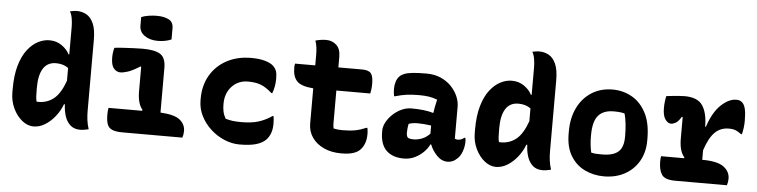

<svg xmlns="http://www.w3.org/2000/svg" viewBox="-47 -999 4893 1241"><g transform="rotate(5 2400.0 -379.0)"><path d="M250 -552Q296 -552 330.5 -527.5Q365 -503 380 -472H385V-651Q385 -676 380.5 -704Q376 -732 365 -750Q376 -752 387.5 -754Q399 -756 410 -756Q443 -756 471.5 -740.5Q500 -725 517.5 -686.5Q535 -648 535 -579V-120Q535 -90 538.5 -61Q542 -32 552 -1Q537 2 524.5 4.5Q512 7 497 7Q457 7 432.5 -15.5Q408 -38 397 -73.5Q386 -109 385 -148H379Q363 -105 334 -68.5Q305 -32 269 -10Q233 12 195 12Q156 12 120.5 -16.5Q85 -45 62.5 -92.5Q40 -140 40 -196V-218Q40 -307 58.5 -370.5Q77 -434 108 -474Q139 -514 176 -533Q213 -552 250 -552ZM201 -150Q205 -149 208 -149Q211 -149 214 -149Q270 -149 312.5 -183Q355 -217 385 -301V-384Q353 -408 305 -408Q250 -408 222.5 -365Q195 -322 195 -241V-230Q195 -201 196 -182.5Q197 -164 201 -150Z M668 -150H885L888 -156Q855 -193 855 -275V-432L851 -435Q802 -404 772 -394.5Q742 -385 724 -385Q699 -385 681 -406Q663 -427 663 -477Q663 -494 665.5 -511Q668 -528 672 -540Q694 -543 728 -545Q762 -547 797 -548.5Q832 -550 855 -550Q933 -550 969 -527.5Q1005 -505 1005 -438V-149Q1097 -144 1132 -115Q1167 -86 1167 -43Q1167 -20 1160 0H772Q728 0 704.5 -10Q681 -20 672.5 -43.5Q664 -67 664 -107Q664 -131 668 -150ZM827 -753Q846 -761 873.5 -765.5Q901 -770 927 -770Q974 -770 1004.5 -754.5Q1035 -739 1035 -698V-626Q996 -609 947 -609Q895 -609 861 -633Q827 -657 827 -697Z M1560 -552Q1614 -552 1651.5 -540.5Q1689 -529 1705 -512Q1719 -498 1725 -481Q1731 -464 1731 -431Q1731 -382 1714 -337H1708Q1669 -372 1635 -385Q1601 -398 1552 -398Q1488 -398 1447 -354Q1406 -310 1406 -242V-234Q1406 -213 1410.5 -191Q1415 -169 1428 -146Q1451 -139 1475 -136Q1499 -133 1532 -133Q1596 -133 1641.5 -147Q1687 -161 1729 -190H1735Q1739 -170 1739 -140Q1739 -72 1701 -34Q1679 -12 1639 0Q1599 12 1531 12Q1482 12 1433 -8.5Q1384 -29 1344 -65.5Q1304 -102 1280 -149.5Q1256 -197 1256 -251V-261Q1256 -348 1294.5 -413.5Q1333 -479 1401.5 -515.5Q1470 -552 1560 -552Z M1844 -540H1975V-608Q1975 -631 1972.5 -654Q1970 -677 1962 -700Q1980 -705 1997.5 -707.5Q2015 -710 2032 -710Q2070 -710 2097.5 -685.5Q2125 -661 2125 -608V-540H2279Q2321 -540 2336.5 -521.5Q2352 -503 2352 -453Q2352 -436 2350 -419.5Q2348 -403 2345 -390H2125V-176Q2125 -157 2129 -144Q2155 -138 2185 -138Q2235 -138 2269 -144.5Q2303 -151 2340 -167H2346Q2348 -157 2349 -147.5Q2350 -138 2350 -129Q2350 -92 2340 -66Q2330 -40 2312 -22Q2296 -6 2267 3Q2238 12 2190 12Q2128 12 2079.5 -10Q2031 -32 2003 -71.5Q1975 -111 1975 -163V-391Q1897 -397 1869 -426Q1841 -455 1841 -513Q1841 -530 1844 -540Z M2915 -354V-147Q2922 -142 2934 -142Q2944 -142 2955 -145.5Q2966 -149 2976 -158H2982Q2984 -151 2984.5 -146Q2985 -141 2985 -133Q2985 -103 2974.5 -72.5Q2964 -42 2947 -25Q2930 -8 2913.5 -1Q2897 6 2882 6Q2842 6 2811.5 -25.5Q2781 -57 2766 -96H2761Q2749 -70 2724.5 -45.5Q2700 -21 2667.5 -5.5Q2635 10 2598 10Q2524 10 2483.5 -29.5Q2443 -69 2443 -150V-158Q2443 -184 2457.5 -211.5Q2472 -239 2497 -263Q2522 -287 2553.5 -302Q2585 -317 2619 -317Q2706 -317 2762 -300Q2767 -336 2779 -388Q2750 -399 2723 -403Q2696 -407 2661 -407Q2615 -407 2581 -402.5Q2547 -398 2506 -386H2500Q2495 -408 2495 -435Q2495 -458 2502 -480Q2509 -502 2523 -516Q2535 -528 2554.5 -535.5Q2574 -543 2608 -546.5Q2642 -550 2697 -550Q2749 -550 2789.5 -532Q2830 -514 2858 -484.5Q2886 -455 2900.5 -421Q2915 -387 2915 -354ZM2603 -159Q2603 -135 2612 -127Q2621 -119 2651 -119Q2676 -119 2703.5 -129.5Q2731 -140 2755 -165V-218Q2706 -225 2666 -225Q2635 -225 2609 -216Q2603 -186 2603 -161Z M3250 -552Q3296 -552 3330.5 -527.5Q3365 -503 3380 -472H3385V-651Q3385 -676 3380.5 -704Q3376 -732 3365 -750Q3376 -752 3387.5 -754Q3399 -756 3410 -756Q3443 -756 3471.5 -740.5Q3500 -725 3517.5 -686.5Q3535 -648 3535 -579V-120Q3535 -90 3538.5 -61Q3542 -32 3552 -1Q3537 2 3524.5 4.5Q3512 7 3497 7Q3457 7 3432.5 -15.5Q3408 -38 3397 -73.5Q3386 -109 3385 -148H3379Q3363 -105 3334 -68.5Q3305 -32 3269 -10Q3233 12 3195 12Q3156 12 3120.5 -16.5Q3085 -45 3062.5 -92.5Q3040 -140 3040 -196V-218Q3040 -307 3058.5 -370.5Q3077 -434 3108 -474Q3139 -514 3176 -533Q3213 -552 3250 -552ZM3201 -150Q3205 -149 3208 -149Q3211 -149 3214 -149Q3270 -149 3312.5 -183Q3355 -217 3385 -301V-384Q3353 -408 3305 -408Q3250 -408 3222.5 -365Q3195 -322 3195 -241V-230Q3195 -201 3196 -182.5Q3197 -164 3201 -150Z M3904 -552Q3971 -552 4028 -520.5Q4085 -489 4120 -423.5Q4155 -358 4155 -256V-242Q4155 -167 4122 -109.5Q4089 -52 4030.5 -20Q3972 12 3895 12Q3828 12 3771 -15.5Q3714 -43 3679.5 -99.5Q3645 -156 3645 -244V-258Q3645 -346 3677.5 -412Q3710 -478 3768.5 -515Q3827 -552 3904 -552ZM3923 -412Q3856 -412 3823 -373.5Q3790 -335 3790 -246V-239Q3790 -208 3793 -182Q3796 -156 3801 -134Q3816 -130 3832 -129Q3848 -128 3872 -128Q3943 -128 3976.5 -157Q4010 -186 4010 -254V-261Q4010 -344 3994 -404Q3971 -412 3923 -412Z M4253 -150H4402L4404 -155Q4370 -192 4370 -275V-414L4365 -416Q4345 -383 4328 -374Q4311 -365 4298 -365Q4278 -365 4261 -388.5Q4244 -412 4244 -462Q4244 -483 4246.5 -504.5Q4249 -526 4253 -540Q4267 -542 4289 -544Q4311 -546 4333 -548Q4355 -550 4370 -550Q4456 -550 4488 -501.5Q4520 -453 4520 -365H4525Q4556 -460 4606.5 -508Q4657 -556 4706 -556Q4731 -556 4745 -542Q4759 -529 4765.5 -501Q4772 -473 4772 -426Q4772 -401 4769 -379Q4766 -357 4761 -337H4755Q4737 -351 4719.5 -358.5Q4702 -366 4674 -366Q4620 -366 4583.5 -330Q4547 -294 4520 -212V-150Q4618 -150 4659 -120Q4700 -90 4700 -43Q4700 -20 4693 0H4357Q4291 0 4270.5 -30Q4250 -60 4250 -116Q4250 -134 4253 -150Z"/></g></svg>

Font: Recursive Mn Csl St XBd
Style: Regular
Weight: 800
Monospace: yes
Version: Version 1.079;hotconv 1.0.112;makeotfexe 2.5.65598; ttfautoh